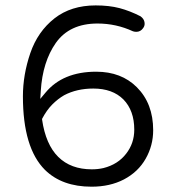

<svg xmlns="http://www.w3.org/2000/svg" viewBox="-20 -703 653 724"><path d="M347.7 -614.3Q418 -614.3 481.4 -585Q487.3 -583 494.1 -583Q509.8 -583 519.5 -596.7Q525.4 -604.5 525.4 -613.3Q525.4 -627 515.6 -636.7Q512.7 -639.6 509.8 -641.6Q469.7 -662.1 430.7 -672.4Q391.6 -682.6 340.8 -682.6Q248 -682.6 185.5 -633.8Q122.1 -584 94.2 -502.4Q66.4 -420.9 66.4 -339.8Q66.4 -145.5 149.4 -62.5Q213.9 1 325.2 1Q394.5 1 447.3 -26.4Q501 -54.7 529.3 -104.5Q557.6 -154.3 557.6 -211.9Q557.6 -312.5 496.1 -374Q437.5 -432.6 342.8 -432.6Q216.8 -432.6 151.4 -353.5L131.8 -330.1L133.8 -360.4Q140.6 -469.7 190.4 -541Q242.2 -614.3 347.7 -614.3ZM326.2 -64.5Q247.1 -64.5 199.7 -111.3Q152.3 -158.2 138.7 -252V-254.9Q156.2 -288.1 177.2 -309.1Q198.2 -330.1 221.7 -343.8Q269.5 -369.1 332 -369.1Q404.3 -369.1 445.3 -328.1Q486.3 -286.1 486.3 -213.9Q486.3 -163.1 456.1 -124Q424.8 -83 370.1 -69.3Q349.6 -64.5 326.2 -64.5Z"/></svg>

Font: FakePearl
Style: ExtraLight
Weight: 300
Version: Version 1.2